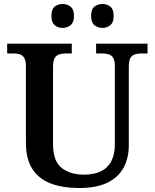

<svg xmlns="http://www.w3.org/2000/svg" viewBox="-20 -933 776 963"><path d="M378 10Q294 10 234 -13Q174 -36 142 -86Q110 -136 110 -217V-602Q110 -630 101 -643.5Q92 -657 78 -661Q64 -665 47 -665H16V-714H340V-665H309Q292 -665 277.5 -660.5Q263 -656 254.5 -642Q246 -628 246 -598V-210Q246 -125 289 -91Q332 -57 402 -57Q452 -57 486.5 -74Q521 -91 538.5 -125Q556 -159 556 -207V-602Q556 -630 547 -643.5Q538 -657 524 -661Q510 -665 493 -665H462V-714H720V-665H688Q672 -665 657 -660.5Q642 -656 634 -642Q626 -628 626 -598V-205Q626 -139 599 -90.5Q572 -42 517 -16Q462 10 378 10ZM494 -793Q471 -793 454 -806.5Q437 -820 437 -853Q437 -887 454 -900Q471 -913 494 -913Q516 -913 533 -900Q550 -887 550 -853Q550 -820 533 -806.5Q516 -793 494 -793ZM294 -793Q271 -793 254.5 -806.5Q238 -820 238 -853Q238 -887 254.5 -900Q271 -913 294 -913Q316 -913 333.5 -900Q351 -887 351 -853Q351 -820 333.5 -806.5Q316 -793 294 -793Z"/></svg>

Font: Noto Serif Gujarati SemiBold
Style: Regular
Weight: 600
Version: Version 2.102